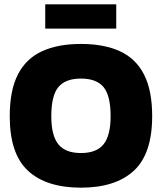

<svg xmlns="http://www.w3.org/2000/svg" viewBox="-20 -857 748 887"><path d="M189 -725V-837H517V-725ZM354 10Q194 10 109.5 -68Q25 -146 25 -320Q25 -440 63 -513.5Q101 -587 174.5 -620.5Q248 -654 354 -654Q460 -654 533.5 -620.5Q607 -587 645 -513.5Q683 -440 683 -320Q683 -146 598 -68Q513 10 354 10ZM354 -150Q426 -150 458.5 -190.5Q491 -231 491 -320Q491 -415 458.5 -454.5Q426 -494 354 -494Q282 -494 249.5 -454.5Q217 -415 217 -320Q217 -231 249.5 -190.5Q282 -150 354 -150Z"/></svg>

Font: Kanit
Style: Bold
Weight: 700
Designer: Katatrad Team
Foundry: CadsonDemak
Version: Version 2.000; ttfautohint (v1.8.3)